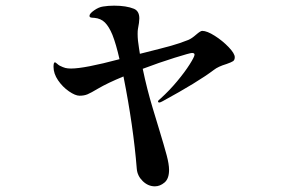

<svg xmlns="http://www.w3.org/2000/svg" viewBox="-20 -625 1040 678"><path d="M809 -423Q809 -413 803 -409Q797 -405 780 -399Q750 -390 735 -378Q678 -335 555 -268Q546 -263 543 -263Q538 -263 538 -267Q538 -270 547 -277Q578 -305 605.5 -338Q633 -371 650 -398Q667 -425 667 -432Q667 -438 658 -438Q651 -438 596.5 -421Q542 -404 484 -382Q499 -310 519 -244Q539 -178 542 -168Q560 -109 568.5 -77Q577 -45 577 -25Q577 6 561 19.5Q545 33 527 33Q503 33 484 14.5Q465 -4 463 -29Q451 -179 416 -355Q360 -332 326 -312Q301 -297 289 -292Q277 -287 261 -287Q246 -287 223.5 -302.5Q201 -318 185 -341.5Q169 -365 169 -389Q169 -405 174 -405Q176 -405 181.5 -400Q187 -395 191 -393Q203 -387 211 -385Q219 -383 231 -383Q278 -383 402 -416Q390 -469 377 -502Q365 -531 350.5 -545.5Q336 -560 313 -562Q310 -562 305 -562.5Q300 -563 298 -564.5Q296 -566 296 -569Q296 -577 312.5 -588.5Q329 -600 344 -602Q362 -605 383 -605Q426 -605 453 -594Q472 -586 472 -560Q472 -547 467 -522Q466 -517 466 -505Q466 -483 471 -454L474 -435L490 -439Q554 -455 584.5 -463.5Q615 -472 645 -484Q657 -489 673 -503Q688 -516 694 -516Q711 -516 738.5 -498.5Q766 -481 787.5 -458.5Q809 -436 809 -423Z"/></svg>

Font: Shippori Mincho ExtraBold
Style: Regular
Weight: 800
Designer: FONTDASU
Foundry: FONTDASU / Google Inc. / but / Adobe
Version: Version 3.110; ttfautohint (v1.8.3)